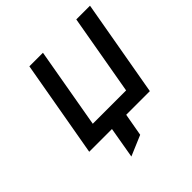

<svg xmlns="http://www.w3.org/2000/svg" viewBox="-180 -650 955 955"><g transform="rotate(-45 297.0 -173.0)"><path d="M77 0 167 -511H262.5L188 -86H422.5L497 -511H593.5L503.5 0ZM208.5 165 249.5 -72.5H350L316 119.5Z"/></g></svg>

Font: Overpass Medium
Style: Italic
Weight: 500
Italic angle: -10°
Designer: Delve Withrington, Dave Bailey, Thomas Jockin
Foundry: Delve Fonts LLC
Version: Version 4.000